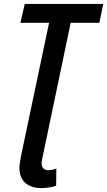

<svg xmlns="http://www.w3.org/2000/svg" viewBox="-20 -734 546 978"><path d="M190 224C220 224 251 218 266 212L267 124C257 129 241 133 226 133C207 133 192 122 192 98C192 87 195 74 198 61L340 -618H486L506 -714H106L84 -618H230L87 61C82 88 79 107 79 123C79 186 120 224 190 224Z"/></svg>

Font: Noto Sans Display SemiCondensed Medium
Style: Italic
Weight: 500
Width: 4
Italic angle: -12°
Designer: Monotype Design Team
Foundry: Monotype Imaging Inc.
Version: Version 1.900